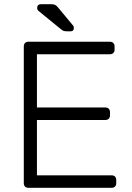

<svg xmlns="http://www.w3.org/2000/svg" viewBox="-20 -900 632 920"><path d="M116 0Q106 0 100 -6Q94 -12 94 -22V-677Q94 -688 100 -694Q106 -700 116 -700H506Q517 -700 523 -694Q529 -688 529 -677V-662Q529 -652 523 -646Q517 -640 506 -640H157V-385H484Q495 -385 501 -379Q507 -373 507 -362V-347Q507 -337 501 -331Q495 -325 484 -325H157V-60H514Q525 -60 531 -54Q537 -48 537 -37V-22Q537 -12 531 -6Q525 0 514 0ZM303 -750Q293 -750 286.5 -751.5Q280 -753 272 -760L163 -849Q158 -854 158 -861Q158 -880 177 -880H223Q238 -880 245 -876Q252 -872 260 -862L329 -779Q334 -774 334 -766Q334 -750 318 -750Z"/></svg>

Font: Rubik Light
Style: Regular
Weight: 300
Designer: Hubert and Fischer
Foundry: Hubert and Fischer
Version: Version 2.300;gftools[0.9.30]